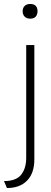

<svg xmlns="http://www.w3.org/2000/svg" viewBox="-59 -752 256 967"><path d="M93 -658Q75 -658 65 -668.5Q55 -679 55 -695Q55 -712 65 -722Q75 -732 93 -732Q130 -732 130 -695Q130 -679 121 -668.5Q112 -658 93 -658ZM-24 195 -39 160Q22 160 47.5 128Q73 96 73 43V-525H114V51Q114 120 77.5 157.5Q41 195 -24 195Z"/></svg>

Font: Readex Pro Light
Style: Regular
Weight: 300
Designer: Bonnie Shaver-Troup, Thomas Jockin
Foundry: Lexend
Version: Version 1.200; ttfautohint (v1.8.3)